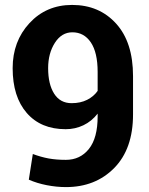

<svg xmlns="http://www.w3.org/2000/svg" viewBox="-20 -741 597 771"><path d="M244.6 -99.1Q301.8 -99.1 336.9 -142.8Q372.1 -186.5 372.1 -273.9V-284.7Q348.1 -253.9 314.9 -238Q281.7 -222.2 243.7 -222.2Q144 -222.2 87.4 -287.4Q30.8 -352.5 30.8 -467.3Q30.8 -575.2 98.4 -648.2Q166 -721.2 269.5 -721.2Q378.4 -721.2 446.3 -646.2Q514.2 -571.3 514.2 -435.5V-281.2Q514.2 -143.1 438.7 -66.4Q363.3 10.3 244.6 10.3Q207.5 10.3 168.2 2.7Q128.9 -4.9 95.7 -19.5L111.8 -122.6Q144.5 -110.4 175.3 -104.7Q206.1 -99.1 244.6 -99.1ZM267.6 -326.7Q303.2 -326.7 329.8 -340.1Q356.4 -353.5 372.1 -376V-452.1Q372.1 -530.3 344.7 -570.8Q317.4 -611.3 270.5 -611.3Q227.5 -611.3 200.4 -569.1Q173.3 -526.9 173.3 -467.3Q173.3 -402.8 197.5 -364.7Q221.7 -326.7 267.6 -326.7Z"/></svg>

Font: TypoPRO Roboto Slab
Style: Bold
Weight: 700
Designer: Google
Version: Version 1.100263; 2013; ttfautohint (v0.94.20-1c74) -l 8 -r 